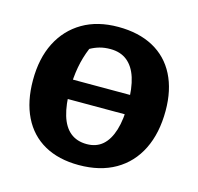

<svg xmlns="http://www.w3.org/2000/svg" viewBox="-81 -586 702 680"><g transform="rotate(15 270.0 -245.5)"><path d="M101 -207V-278H438V-207ZM263 9Q189 9 136.5 -20.5Q84 -50 56.5 -106Q29 -162 29 -240Q29 -320 58.5 -378Q88 -436 142.5 -468Q197 -500 273 -500Q348 -500 401.5 -471Q455 -442 483 -387Q511 -332 511 -256Q511 -174 481.5 -114.5Q452 -55 396.5 -23Q341 9 263 9ZM271 -70Q306 -70 329 -90Q352 -110 364 -149Q376 -188 376 -246Q376 -303 364 -340.5Q352 -378 327.5 -397.5Q303 -417 266 -417Q244 -417 226.5 -412Q209 -407 193 -398Q178 -362 171 -323.5Q164 -285 164 -242Q164 -186 175.5 -147.5Q187 -109 211 -89.5Q235 -70 271 -70Z"/></g></svg>

Font: Piazzolla 24pt
Style: Bold
Weight: 700
Designer: Juan Pablo del Peral
Foundry: Huerta Tipografica
Version: Version 2.005